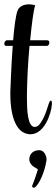

<svg xmlns="http://www.w3.org/2000/svg" viewBox="-24 -618 261 891"><path d="M118 5C178 5 213 -82 217 -135V-139C217 -148 215 -151 212 -151C209 -151 206 -147 204 -142C195 -113 186 -86 176 -67C161 -38 149 -29 138 -29H137C104 -29 101 -108 101 -161V-184C102 -249 106 -331 113 -405H193C201 -405 205 -413 205 -420C205 -426 202 -431 196 -431H116C123 -507 132 -571 139 -594C129 -596 119 -598 111 -598C82 -598 64 -585 58 -570C49 -548 42 -493 37 -431H8C1 -431 -4 -422 -4 -415C-4 -410 -2 -405 4 -405H35C28 -313 25 -215 24 -192V-177C24 -112 38 5 118 5ZM133 253C135 253 139 252 141 249C159 233 183 181 191 130C191 128 192 126 192 124C192 104 181 79 158 79C126 79 112 101 112 121C112 130 115 137 119 143C129 156 135 156 152 168C145 191 135 221 126 242C125 244 125 245 125 246C125 250 129 253 133 253Z"/></svg>

Font: Style Script
Style: Regular
Weight: 400
Designer: Robert E. Leuschke
Foundry: Robert E. Leuschke
Version: Version 1.010